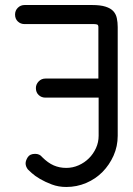

<svg xmlns="http://www.w3.org/2000/svg" viewBox="-20 -745 529 765"><path d="M78 -649Q62 -649 51 -659.5Q40 -670 40 -687Q40 -703 51 -714Q62 -725 78 -725H347Q380 -725 400.5 -718.5Q421 -712 431.5 -700.5Q442 -689 445.5 -672.5Q449 -656 449 -637V-204Q449 -162 432.5 -125Q416 -88 388.5 -60Q361 -32 323.5 -16Q286 0 244 0Q213 0 186.5 -10Q160 -20 139.5 -32Q119 -44 106.5 -55.5Q94 -67 91 -70Q82 -82 82 -94Q82 -105 90.5 -118.5Q99 -132 120 -132Q138 -132 148 -119Q171 -96 194 -86Q217 -76 244 -76Q270 -76 293.5 -86.5Q317 -97 334.5 -114.5Q352 -132 362.5 -155Q373 -178 373 -204V-356H161Q145 -356 134 -366.5Q123 -377 123 -394Q123 -409 134 -420.5Q145 -432 161 -432H372V-637Q372 -646 366.5 -647.5Q361 -649 355 -649Z"/></svg>

Font: VDS Compensated
Style: Light
Weight: 300
Designer: artmaker
Foundry: artmaker
Version: Version 1.000 2012 initial release